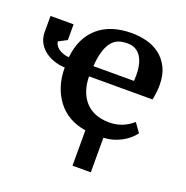

<svg xmlns="http://www.w3.org/2000/svg" viewBox="-141 -661 954 986"><g transform="rotate(20 336.0 -168.0)"><path d="M624 -69Q598 -33 553.5 -10Q509 13 460 15V204H360V11Q259 -5 204.5 -78Q150 -151 150 -256Q118 -257 86.5 -268.5Q55 -280 33.5 -299Q12 -318 1.5 -341.5Q-9 -365 -9 -392V-480H117V-394L71 -370Q71 -362 77 -351.5Q83 -341 94 -332.5Q105 -324 121.5 -318.5Q138 -313 152 -313Q163 -421 231 -480.5Q299 -540 415 -540Q457 -540 497.5 -529.5Q538 -519 569.5 -494.5Q601 -470 620 -431.5Q639 -393 639 -337Q639 -320 637 -301Q635 -282 630 -256H283Q283 -217 294.5 -181.5Q306 -146 328.5 -121Q351 -96 383.5 -82.5Q416 -69 461 -69Q497 -69 528.5 -81Q560 -93 589 -118ZM411 -483Q383 -483 362 -475Q341 -467 325 -447Q309 -427 299 -393Q289 -359 286 -313H508Q508 -317 508.5 -326.5Q509 -336 509 -344Q509 -410 484 -446.5Q459 -483 411 -483Z"/></g></svg>

Font: PT Serif Caption
Style: Semibold
Weight: 600
Designer: A.Korolkova, O.Umpeleva, V.Yefimov
Foundry: ParaType Ltd
Version: Version 1.00;May 2, 2020;FontCreator 12.0.0.2544 64-bit